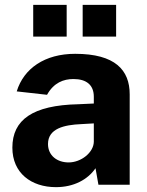

<svg xmlns="http://www.w3.org/2000/svg" viewBox="-20 -762 608 792"><path d="M211 10C284 10 342 -21 374 -68L386 0H515V-373C515 -473 455 -540 290 -540C165 -540 78 -480 49 -385L174 -371C202 -421 242 -436 283 -436C337 -436 367 -411 367 -363V-335L303 -332C115 -328 31 -268 31 -153C31 -48 109 10 211 10ZM117 -742V-611H255V-742ZM321 -742V-611H459V-742ZM263 -92C216 -92 178 -120 178 -168C178 -232 245 -247 315 -250L367 -253V-177C366 -133 315 -92 263 -92Z"/></svg>

Font: Cheyenne Sans
Style: Bold
Weight: 700
Designer: The Public Sans project authors (U.S. Web Design System), Libre Franklin designed by Pablo Impallari and Rodrigo Fuenzal
Foundry: The Cheyenne Sans Project Authors
Version: Version 2.007